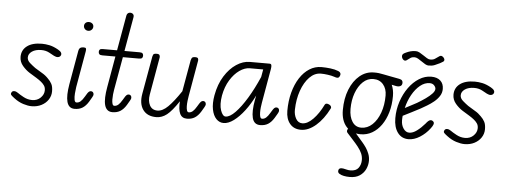

<svg xmlns="http://www.w3.org/2000/svg" viewBox="-65 -1003 4074 1549"><g transform="rotate(5 1972.0 -229.0)"><path d="M203 9Q174 9 135.8 -3Q97.5 -15 62 -42Q43.5 -55.5 34 -65.5Q24.5 -75.5 33.5 -89.5Q39 -100 54 -100Q69 -100 84 -89Q101 -76.5 133.8 -58.8Q166.5 -41 203 -41Q245 -41 272 -67.8Q299 -94.5 299 -128Q299 -151.5 287.8 -167.2Q276.5 -183 262 -194.5Q246.5 -207.5 221 -223.2Q195.5 -239 165 -257.5Q134.5 -276.5 107.5 -308.2Q80.5 -340 80.5 -380.5Q80.5 -435.5 123.2 -468Q166 -500.5 243.5 -500.5Q272 -500.5 304.8 -493.8Q337.5 -487 376.5 -465Q396.5 -454 403 -441.8Q409.5 -429.5 402 -417Q395.5 -406.5 381 -404.5Q366.5 -402.5 348.5 -412Q336 -419 307.8 -434.2Q279.5 -449.5 243.5 -449.5Q196.5 -449.5 167.8 -429.8Q139 -410 139 -380.5Q139 -356.5 161.5 -336.8Q184 -317 207 -300.5Q237.5 -280.5 264.8 -265.2Q292 -250 315 -225.5Q334 -207.5 346 -185.2Q358 -163 358 -124.5Q358 -88 338 -57.5Q318 -27 283 -9Q248 9 203 9Z M606 -637Q590 -637 579.2 -647.8Q568.5 -658.5 568.5 -673.5Q568.5 -688 578.5 -698Q588.5 -708 606 -708Q621.5 -708 632.8 -698.8Q644 -689.5 644 -673.5Q644 -658.5 633 -647.8Q622 -637 606 -637ZM551 0Q526.5 0 511.2 -13Q496 -26 489.2 -51Q482.5 -76 483.2 -112Q484 -148 492 -194L540 -467Q542 -479 546.8 -486.5Q551.5 -494 560.2 -497.2Q569 -500.5 582 -500.5Q596.5 -500.5 600 -493.8Q603.5 -487 600.5 -470L549 -176Q545.5 -153 543.2 -124Q541 -95 544.8 -73.8Q548.5 -52.5 562 -52.5Q579.5 -52.5 594.2 -65Q609 -77.5 626 -106.5L634.5 -120.5Q644.5 -138.5 652.5 -146Q660.5 -153.5 670.5 -153.5Q680.5 -153.5 687 -147Q693.5 -140.5 693.5 -127.5Q693.5 -120 684 -104Q674.5 -88 663 -68Q641.5 -33 615 -16.5Q588.5 0 551 0Z M857 0Q832 0 816.5 -13.5Q801 -27 794.2 -52.5Q787.5 -78 788.8 -114.8Q790 -151.5 798.5 -198.5L842.5 -449.5H737Q719 -449.5 712.2 -456.5Q705.5 -463.5 705.5 -475.5Q705.5 -487 711.8 -493.8Q718 -500.5 736.5 -500.5H851.5L902 -786.5Q904.5 -799.5 912.8 -805.8Q921 -812 931 -812Q940.5 -812 947.8 -808Q955 -804 958.8 -796.5Q962.5 -789 960.5 -778.5L911.5 -500.5H1033.5Q1052 -500.5 1058.2 -493.8Q1064.5 -487 1064.5 -475.5Q1064.5 -463.5 1058.2 -456.5Q1052 -449.5 1033.5 -449.5H903L855.5 -182Q852.5 -165.5 850.2 -143.5Q848 -121.5 848.2 -100.8Q848.5 -80 853 -66.2Q857.5 -52.5 868 -52.5Q885.5 -52.5 900.2 -65Q915 -77.5 932 -106.5L940.5 -120.5Q950.5 -138.5 958.5 -146Q966.5 -153.5 976.5 -153.5Q986.5 -153.5 993 -147Q999.5 -140.5 999.5 -127.5Q999.5 -120 990 -104Q980.5 -88 969 -68Q947.5 -33 921 -16.5Q894.5 0 857 0Z M1213 9Q1139.5 9 1105 -39.5Q1070.5 -88 1085 -169.5L1139.5 -476Q1140.5 -482 1145 -491.2Q1149.5 -500.5 1173 -500.5Q1192 -500.5 1196.2 -491Q1200.5 -481.5 1199 -473L1145.5 -167.5Q1136.5 -116 1155.5 -80.2Q1174.5 -44.5 1218 -44.5Q1259.5 -44.5 1303.5 -88Q1347.5 -131.5 1405 -217.5L1450 -472Q1451 -477.5 1456.2 -489Q1461.5 -500.5 1484.5 -500.5Q1504 -500.5 1507.8 -491.5Q1511.5 -482.5 1510 -474L1459 -182Q1456 -165.5 1453.5 -143.5Q1451 -121.5 1451.2 -100.8Q1451.5 -80 1456 -66.2Q1460.5 -52.5 1471.5 -52.5Q1488.5 -52.5 1503.2 -65Q1518 -77.5 1535 -106.5L1543.5 -120.5Q1554 -138.5 1561.8 -146Q1569.5 -153.5 1579.5 -153.5Q1589.5 -153.5 1596 -147Q1602.5 -140.5 1602.5 -127.5Q1602.5 -120 1593.2 -104Q1584 -88 1572 -68Q1550.5 -33 1524 -16.5Q1497.5 0 1460.5 0Q1419.5 0 1403.5 -35.2Q1387.5 -70.5 1392.5 -135Q1338.5 -53.5 1298.5 -22.2Q1258.5 9 1213 9Z M1758 9Q1724 9 1698.8 -17.2Q1673.5 -43.5 1663.8 -92.2Q1654 -141 1666 -208Q1682.5 -298.5 1723.5 -364Q1764.5 -429.5 1818.2 -465Q1872 -500.5 1926.5 -500.5H2087Q2099.5 -500.5 2102 -489.2Q2104.5 -478 2101 -458.5L2052.5 -182Q2049.5 -165.5 2047 -143.5Q2044.5 -121.5 2044.8 -100.8Q2045 -80 2049.5 -66.2Q2054 -52.5 2065 -52.5Q2082 -52.5 2096.8 -65Q2111.5 -77.5 2128.5 -106.5L2137 -120.5Q2147.5 -138.5 2155.2 -146Q2163 -153.5 2173 -153.5Q2183 -153.5 2189.5 -147Q2196 -140.5 2196 -127.5Q2196 -120 2186.8 -104Q2177.5 -88 2165.5 -68Q2144 -33 2117.5 -16.5Q2091 0 2053.5 0Q2003.5 0 1990.2 -52.5Q1977 -105 1994.5 -198.5L2001.5 -235Q1968 -166 1926 -110.8Q1884 -55.5 1840.5 -23.2Q1797 9 1758 9ZM1770 -44.5Q1804 -44.5 1848.2 -90Q1892.5 -135.5 1939.5 -213.2Q1986.5 -291 2028.5 -387.5L2039.5 -449.5H1931.5Q1890.5 -449.5 1848.2 -420Q1806 -390.5 1773 -337Q1740 -283.5 1726.5 -211Q1714 -136.5 1730 -90.5Q1746 -44.5 1770 -44.5Z M2384.5 9Q2327 9 2294.8 -30Q2262.5 -69 2262.5 -134Q2262.5 -214 2280.8 -282.5Q2299 -351 2332 -402Q2365 -453 2409.5 -481.2Q2454 -509.5 2506.5 -509.5Q2542 -509.5 2579 -505Q2616 -500.5 2640.5 -490.5Q2651.5 -487 2657.2 -480.8Q2663 -474.5 2663.8 -466.8Q2664.5 -459 2660 -450Q2654.5 -436.5 2643.8 -435Q2633 -433.5 2615.5 -440.5Q2593.5 -448 2562.5 -452.2Q2531.5 -456.5 2506.5 -456.5Q2455.5 -456.5 2414.5 -414.5Q2373.5 -372.5 2349 -302.8Q2324.5 -233 2322.5 -149Q2321.5 -107.5 2339.5 -75.8Q2357.5 -44 2391 -44Q2433 -44 2478 -90Q2523 -136 2559 -210Q2563.5 -218.5 2573.2 -219.2Q2583 -220 2596 -213Q2606 -208 2610 -199.2Q2614 -190.5 2610 -183.5Q2565 -94 2505 -42.5Q2445 9 2384.5 9Z M2810.5 354Q2784 354 2762 349.5Q2740 345 2726.8 336.5Q2713.5 328 2713.5 316Q2713.5 298.5 2724.5 293Q2735.5 287.5 2752.5 290.5Q2767 293 2780.8 296.8Q2794.5 300.5 2810.5 300.5Q2856.5 300.5 2876.2 273.5Q2896 246.5 2896 209Q2896 181 2885.2 156.2Q2874.5 131.5 2852.5 103.5Q2836.5 83 2809.5 53.5Q2782.5 24 2762 1Q2752 -10.5 2758.8 -25.2Q2765.5 -40 2780 -40Q2787 -40 2792.8 -40.2Q2798.5 -40.5 2806.5 -29.5Q2814.5 -19 2829.5 -1Q2844.5 17 2860.8 35.2Q2877 53.5 2888 66.5Q2902.5 83 2917.8 105.2Q2933 127.5 2943.2 154Q2953.5 180.5 2953.5 210Q2953.5 246 2937.8 279Q2922 312 2890.5 333Q2859 354 2810.5 354Z M2868 3Q2793.5 3 2750.8 -45.8Q2708 -94.5 2708 -179.5Q2708 -273 2737.2 -346Q2766.5 -419 2817.2 -461Q2868 -503 2932 -503Q2941.5 -503 2950.8 -502.8Q2960 -502.5 2971 -501.2Q2982 -500 2995.5 -497Q2997.5 -497 3013.5 -493.8Q3029.5 -490.5 3061 -484.5Q3092.5 -478.5 3140 -469.5Q3156.5 -466 3162.5 -458.5Q3168.5 -451 3168.5 -440.5Q3168.5 -419.5 3153 -412.2Q3137.5 -405 3116 -410L3083 -417Q3091.5 -398.5 3096.2 -375.8Q3101 -353 3101 -327Q3101 -255.5 3083.5 -195.2Q3066 -135 3034.5 -90.5Q3003 -46 2960.5 -21.5Q2918 3 2868 3ZM2868 -50.5Q2918 -50.5 2957.2 -87.2Q2996.5 -124 3019 -186.2Q3041.5 -248.5 3041.5 -325.5Q3041.5 -380.5 3012 -415.2Q2982.5 -450 2932 -450Q2885 -450 2848.2 -415.5Q2811.5 -381 2790.2 -323Q2769 -265 2769 -194Q2769 -130.5 2795 -90.5Q2821 -50.5 2868 -50.5Z M3366 -597Q3353 -597 3337.8 -605.5Q3322.5 -614 3306.8 -625.5Q3291 -637 3275.8 -645.5Q3260.5 -654 3247 -654Q3228 -654 3214.8 -645.2Q3201.5 -636.5 3185.5 -624Q3178.5 -619 3171.5 -620Q3164.5 -621 3158.5 -626.2Q3152.5 -631.5 3149 -639.2Q3145.5 -647 3145.5 -655Q3145.5 -663.5 3150.8 -670.2Q3156 -677 3174.5 -685Q3192 -693.5 3211.2 -698.8Q3230.5 -704 3254 -704Q3268.5 -704 3284.8 -695.2Q3301 -686.5 3317 -675.2Q3333 -664 3347.8 -655.2Q3362.5 -646.5 3374.5 -646.5Q3399.5 -646.5 3413.5 -656.8Q3427.5 -667 3446.5 -679.5Q3457 -686.5 3466.8 -682.2Q3476.5 -678 3482.8 -669.2Q3489 -660.5 3489 -653.5Q3489 -644.5 3481.5 -639Q3474 -633.5 3456 -624Q3437.5 -615 3416.5 -606Q3395.5 -597 3366 -597Z M3255.5 9Q3199.5 9 3167.5 -34.5Q3135.5 -78 3135.5 -151Q3135.5 -221 3156.8 -285.5Q3178 -350 3214.5 -400.5Q3251 -451 3297.8 -480.2Q3344.5 -509.5 3396 -509.5Q3443 -509.5 3469.8 -485.5Q3496.5 -461.5 3496.5 -418.5Q3496.5 -387 3479.5 -360.8Q3462.5 -334.5 3436.5 -313.2Q3410.5 -292 3382.8 -275.5Q3355 -259 3333 -246.5Q3303.5 -230 3262.2 -209.8Q3221 -189.5 3193 -175Q3192 -166 3191.5 -156.8Q3191 -147.5 3191 -138Q3191 -100 3210 -72Q3229 -44 3257 -44Q3286.5 -44 3319.2 -68.5Q3352 -93 3382.5 -128.5Q3402 -154 3415.2 -158Q3428.5 -162 3438 -154.5Q3445 -150 3447.8 -143.2Q3450.5 -136.5 3446.2 -124.8Q3442 -113 3427 -93.5Q3393.5 -49 3347.2 -20Q3301 9 3255.5 9ZM3204.5 -239Q3226 -250.5 3251.5 -263.5Q3277 -276.5 3299.5 -289Q3335 -310 3366.5 -332.2Q3398 -354.5 3417.5 -375.5Q3437 -396.5 3437 -414Q3437 -428 3424 -442.2Q3411 -456.5 3387.5 -456.5Q3347 -456.5 3310.2 -426.5Q3273.5 -396.5 3245.8 -347Q3218 -297.5 3204.5 -239Z M3709 9Q3680 9 3641.8 -3Q3603.5 -15 3568 -42Q3549.5 -55.5 3540 -65.5Q3530.5 -75.5 3539.5 -89.5Q3545 -100 3560 -100Q3575 -100 3590 -89Q3607 -76.5 3639.8 -58.8Q3672.5 -41 3709 -41Q3751 -41 3778 -67.8Q3805 -94.5 3805 -128Q3805 -151.5 3793.8 -167.2Q3782.5 -183 3768 -194.5Q3752.5 -207.5 3727 -223.2Q3701.5 -239 3671 -257.5Q3640.5 -276.5 3613.5 -308.2Q3586.5 -340 3586.5 -380.5Q3586.5 -435.5 3629.2 -468Q3672 -500.5 3749.5 -500.5Q3778 -500.5 3810.8 -493.8Q3843.5 -487 3882.5 -465Q3902.5 -454 3909 -441.8Q3915.5 -429.5 3908 -417Q3901.5 -406.5 3887 -404.5Q3872.5 -402.5 3854.5 -412Q3842 -419 3813.8 -434.2Q3785.5 -449.5 3749.5 -449.5Q3702.5 -449.5 3673.8 -429.8Q3645 -410 3645 -380.5Q3645 -356.5 3667.5 -336.8Q3690 -317 3713 -300.5Q3743.5 -280.5 3770.8 -265.2Q3798 -250 3821 -225.5Q3840 -207.5 3852 -185.2Q3864 -163 3864 -124.5Q3864 -88 3844 -57.5Q3824 -27 3789 -9Q3754 9 3709 9Z"/></g></svg>

Font: Edu AU VIC WA NT Pre
Style: Regular
Weight: 400
Designer: Tina and Corey Anderson, Eben Sorkin, Mirko Velimirovic
Foundry: Google for Education
Version: Version 1.001